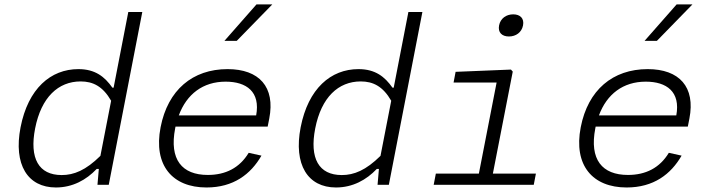

<svg xmlns="http://www.w3.org/2000/svg" viewBox="-20 -818 3140 850"><path d="M71 -254.5C39 -89 102.5 12 227.5 12C301.5 12 362 -21.5 408 -70H417.5L411.5 0H461.5L610 -765H548L483 -430H477.5C443.5 -478 402 -512 327 -512C204.5 -512 104.5 -426 71 -254.5ZM135.5 -249.5C162.5 -387.5 238 -457.5 337 -457.5C391.5 -457.5 435 -436 472 -372L424.5 -128C359.5 -64 307.5 -43 253 -43C151.5 -43 109.5 -116.5 135.5 -249.5Z M691 -255C658 -85.5 744 12 894 12C1013.5 12 1090 -46.5 1137.5 -129L1081 -141.5C1040.5 -74.5 978.5 -43.5 900 -43.5C786 -43.5 728.5 -111 755.5 -250L757 -257.5H1165L1172 -293C1199.5 -433.5 1127 -512 987.5 -512C832.5 -512 723 -419.5 691 -255ZM973.5 -637 1115.5 -798.5H1185.5L1028 -637ZM771.5 -307C806.5 -401.5 878.5 -456.5 979 -456.5C1071 -456.5 1133.5 -412 1114 -307Z M1311 -254.5C1279 -89 1342.5 12 1467.5 12C1541.5 12 1602 -21.5 1648 -70H1657.5L1651.5 0H1701.5L1850 -765H1788L1723 -430H1717.5C1683.5 -478 1642 -512 1567 -512C1444.5 -512 1344.5 -426 1311 -254.5ZM1375.5 -249.5C1402.5 -387.5 1478 -457.5 1577 -457.5C1631.5 -457.5 1675 -436 1712 -372L1664.5 -128C1599.5 -64 1547.5 -43 1493 -43C1391.5 -43 1349.5 -116.5 1375.5 -249.5Z M1900 0H2343L2352.5 -49.5H2162L2250 -501L2242 -510L1997 -500L1988 -452.5H2178.5L2100 -49.5H1909.5ZM2233 -656.5C2264 -656.5 2289.5 -674.5 2295.5 -705.5C2301.5 -736.5 2283 -754.5 2252 -754.5C2221 -754.5 2195.5 -736.5 2189.5 -705.5C2183.5 -674.5 2202 -656.5 2233 -656.5Z M2551 -255C2518 -85.5 2604 12 2754 12C2873.5 12 2950 -46.5 2997.5 -129L2941 -141.5C2900.5 -74.5 2838.5 -43.5 2760 -43.5C2646 -43.5 2588.5 -111 2615.5 -250L2617 -257.5H3025L3032 -293C3059.5 -433.5 2987 -512 2847.5 -512C2692.5 -512 2583 -419.5 2551 -255ZM2833.5 -637 2975.5 -798.5H3045.5L2888 -637ZM2631.5 -307C2666.5 -401.5 2738.5 -456.5 2839 -456.5C2931 -456.5 2993.5 -412 2974 -307Z"/></svg>

Font: Monaspace Neon ExtraLight
Style: Italic
Weight: 200
Italic angle: -11°
Designer: Riley Cran & the Lettermatic Team
Foundry: Lettermatic
Version: Version 1.200 (Monaspace Neon)